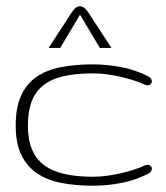

<svg xmlns="http://www.w3.org/2000/svg" viewBox="-20 -590 532 615"><path d="M278.3 -355Q222.2 -355 182.6 -345.7Q143.1 -336.4 117.9 -316.2Q92.8 -295.9 81.1 -264.2Q69.3 -232.4 69.3 -188Q69.3 -143.1 82.3 -111.8Q95.2 -80.6 121.3 -61Q147.5 -41.5 186.5 -32.7Q225.6 -23.9 277.8 -23.9Q301.3 -23.9 325.4 -27.3Q349.6 -30.8 371.6 -36.1Q393.6 -41.5 412.1 -47.6Q430.7 -53.7 442.4 -59.6Q447.3 -62 452.6 -62Q459 -62 462.6 -58.3Q466.3 -54.7 466.3 -49.3Q466.3 -45.4 463.9 -41.3Q461.4 -37.1 456.1 -34.2Q413.6 -12.2 367.4 -3.7Q321.3 4.9 278.3 4.9Q222.7 4.9 177 -3.9Q131.3 -12.7 98.9 -34.7Q66.4 -56.6 48.3 -93.8Q30.3 -130.9 30.3 -188Q30.3 -244.6 46.9 -282.2Q63.5 -319.8 95.2 -342.5Q127 -365.2 173.1 -374.5Q219.2 -383.8 278.3 -383.8Q321.3 -383.8 367.4 -375.2Q413.6 -366.7 456.1 -344.7Q461.4 -341.8 463.9 -337.6Q466.3 -333.5 466.3 -329.6Q466.3 -324.2 462.6 -320.6Q459 -316.9 452.6 -316.9Q447.3 -316.9 442.4 -319.3Q430.7 -325.2 412.1 -331.3Q393.6 -337.4 371.6 -342.8Q349.6 -348.1 325.4 -351.6Q301.3 -355 277.8 -355ZM172.9 -436.5H135.7L210.4 -551.3Q222.2 -569.8 236.3 -569.8Q249.5 -569.8 262.2 -551.3L336.9 -436.5H299.8L236.3 -543Z"/></svg>

Font: Gruppo
Style: Regular
Weight: 400
Foundry: Vernon Adams
Version: Version 1.000